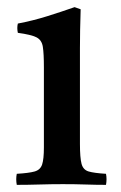

<svg xmlns="http://www.w3.org/2000/svg" viewBox="-20 -517 338 538"><path d="M277 1Q249 1 220 0Q191 -1 156 -1Q124 -1 90.5 0Q57 1 27 1Q24 -15 27 -30Q61 -32 77 -36.5Q93 -41 98 -56Q103 -71 103 -104V-328Q103 -367 100 -386Q97 -405 82 -412.5Q67 -420 30 -425Q27 -439 30 -451Q72 -459 112 -471.5Q152 -484 189 -497L206 -491Q205 -460 204.5 -433Q204 -406 204 -382V-114Q204 -75 208.5 -58Q213 -41 228.5 -36.5Q244 -32 277 -30Q280 -15 277 1Z"/></svg>

Font: Tiro Kannada
Style: Regular
Weight: 400
Designer: Kannada: John Hudson & Fiona Ross. Latin: John Hudson.
Foundry: Tiro Typeworks Ltd.
Version: Version 1.52